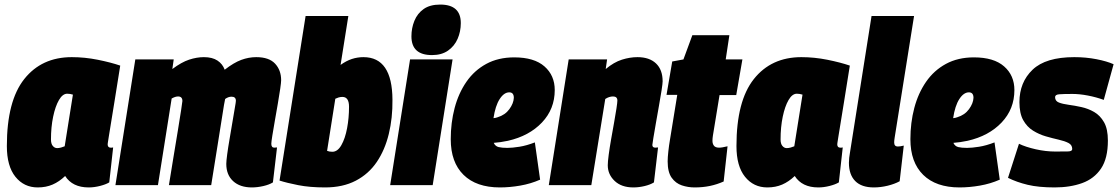

<svg xmlns="http://www.w3.org/2000/svg" viewBox="-20 -810 4892 840"><path d="M368 10Q297 10 265 -40Q239 -15 210 -2.5Q181 10 145 10Q85 10 47.5 -36.5Q10 -83 10 -171Q10 -368 86 -464Q162 -560 294 -560Q351 -560 408 -548.5Q465 -537 506 -523Q491 -428 481 -366.5Q471 -305 465 -268Q459 -231 456 -212.5Q453 -194 452 -187Q451 -180 451 -179Q451 -164 464 -164Q466 -164 469 -164Q472 -164 475 -165L458 -12Q443 -3 417.5 3.5Q392 10 368 10ZM263 -170 299 -396Q293 -398 286.5 -399Q280 -400 274 -400Q254 -400 238 -372.5Q222 -345 212.5 -299.5Q203 -254 203 -200Q203 -181 211 -171.5Q219 -162 230 -162Q238 -162 247 -164.5Q256 -167 263 -170Z M1082 10Q1030 10 1000 -17.5Q970 -45 970 -93Q970 -105 974 -135Q978 -165 984.5 -202.5Q991 -240 997 -276.5Q1003 -313 1007.5 -338.5Q1012 -364 1012 -369Q1012 -387 993 -387Q979 -387 965 -377Q963 -365 960 -351Q946 -263 932 -175Q918 -87 904 0H719Q728 -57 738.5 -120Q749 -183 758 -238Q767 -293 772.5 -329Q778 -365 778 -368Q778 -388 759 -388Q747 -388 731 -379L671 0H485L572 -550H740L734 -508Q774 -538 807.5 -549Q841 -560 872 -560Q909 -560 931.5 -545Q954 -530 963 -505Q1003 -536 1035.5 -548Q1068 -560 1101 -560Q1157 -560 1183.5 -531.5Q1210 -503 1210 -459Q1210 -450 1206 -422Q1202 -394 1195.5 -356.5Q1189 -319 1182.5 -282Q1176 -245 1171.5 -217Q1167 -189 1167 -181Q1167 -164 1180 -164Q1182 -164 1185.5 -164.5Q1189 -165 1192 -165L1174 -12Q1158 -2 1132 4Q1106 10 1082 10Z M1504 -740 1470 -526Q1495 -544 1519.5 -552Q1544 -560 1570 -560Q1696 -560 1697 -374Q1698 -294 1681 -224Q1664 -154 1628.5 -101.5Q1593 -49 1536.5 -19.5Q1480 10 1402 10Q1335 10 1284.5 0Q1234 -10 1203 -20L1317 -740ZM1478 -386Q1469 -386 1461 -383.5Q1453 -381 1447 -378L1411 -150Q1421 -146 1434 -146Q1457 -146 1473.5 -175Q1490 -204 1498.5 -249Q1507 -294 1507 -343Q1507 -386 1478 -386Z M1906 -790Q1996 -790 1996 -709Q1996 -672 1982 -640Q1968 -608 1940 -588.5Q1912 -569 1870 -569Q1780 -569 1780 -651Q1780 -687 1793 -719Q1806 -751 1833.5 -770.5Q1861 -790 1906 -790ZM1687 0 1774 -550H1960L1873 0Z M2343 -24Q2302 -6 2256 2Q2210 10 2167 10Q2064 10 2008 -45Q1952 -100 1952 -201Q1952 -273 1969 -337.5Q1986 -402 2020.5 -452Q2055 -502 2107.5 -530.5Q2160 -559 2230 -559Q2317 -559 2362 -519.5Q2407 -480 2407 -416Q2407 -333 2351 -274Q2295 -215 2202 -194Q2169 -187 2140 -185Q2147 -170 2161.5 -166.5Q2176 -163 2200 -163Q2221 -163 2252.5 -168Q2284 -173 2320 -187ZM2208 -406Q2185 -406 2166 -376.5Q2147 -347 2139 -293Q2149 -294 2157 -297Q2190 -307 2208.5 -332.5Q2227 -358 2228 -382Q2228 -406 2208 -406Z M2468 -550H2636L2630 -508Q2666 -538 2701 -549Q2736 -560 2769 -560Q2821 -560 2850 -532.5Q2879 -505 2879 -454Q2879 -445 2874.5 -415.5Q2870 -386 2863 -347.5Q2856 -309 2849.5 -271Q2843 -233 2838.5 -206.5Q2834 -180 2834 -176Q2834 -164 2847 -164Q2850 -164 2853 -164.5Q2856 -165 2859 -165L2841 -12Q2825 -2 2800 4Q2775 10 2751 10Q2699 10 2669 -18.5Q2639 -47 2639 -87Q2639 -102 2643 -132.5Q2647 -163 2653.5 -200Q2660 -237 2666.5 -273Q2673 -309 2677 -335.5Q2681 -362 2681 -370Q2681 -388 2662 -388Q2645 -388 2628 -377L2567 0H2381Z M3163 -170 3146 -16Q3117 -3 3086 3.5Q3055 10 3019 10Q2990 10 2963 1Q2936 -8 2918.5 -32.5Q2901 -57 2901 -104Q2901 -121 2904 -148Q2907 -175 2911 -198L2943 -395H2896L2921 -541L2970 -550L3009 -656H3171L3155 -550H3228L3201 -394H3128L3099 -217Q3098 -211 3097.5 -205Q3097 -199 3097 -194Q3097 -181 3103.5 -172.5Q3110 -164 3126 -164Q3133 -164 3141.5 -165.5Q3150 -167 3163 -170Z M3560 10Q3489 10 3457 -40Q3431 -15 3402 -2.5Q3373 10 3337 10Q3277 10 3239.5 -36.5Q3202 -83 3202 -171Q3202 -368 3278 -464Q3354 -560 3486 -560Q3543 -560 3600 -548.5Q3657 -537 3698 -523Q3683 -428 3673 -366.5Q3663 -305 3657 -268Q3651 -231 3648 -212.5Q3645 -194 3644 -187Q3643 -180 3643 -179Q3643 -164 3656 -164Q3658 -164 3661 -164Q3664 -164 3667 -165L3650 -12Q3635 -3 3609.5 3.5Q3584 10 3560 10ZM3455 -170 3491 -396Q3485 -398 3478.5 -399Q3472 -400 3466 -400Q3446 -400 3430 -372.5Q3414 -345 3404.5 -299.5Q3395 -254 3395 -200Q3395 -181 3403 -171.5Q3411 -162 3422 -162Q3430 -162 3439 -164.5Q3448 -167 3455 -170Z M3793 -740H3979L3894 -207Q3892 -194 3892 -187Q3892 -169 3908 -169Q3918 -169 3934 -173L3916 -17Q3894 -5 3863.5 2.5Q3833 10 3803 10Q3749 10 3721.5 -18Q3694 -46 3694 -98Q3694 -118 3699 -145Z M4354 -24Q4313 -6 4267 2Q4221 10 4178 10Q4075 10 4019 -45Q3963 -100 3963 -201Q3963 -273 3980 -337.5Q3997 -402 4031.5 -452Q4066 -502 4118.5 -530.5Q4171 -559 4241 -559Q4328 -559 4373 -519.5Q4418 -480 4418 -416Q4418 -333 4362 -274Q4306 -215 4213 -194Q4180 -187 4151 -185Q4158 -170 4172.5 -166.5Q4187 -163 4211 -163Q4232 -163 4263.5 -168Q4295 -173 4331 -187ZM4219 -406Q4196 -406 4177 -376.5Q4158 -347 4150 -293Q4160 -294 4168 -297Q4201 -307 4219.5 -332.5Q4238 -358 4239 -382Q4239 -406 4219 -406Z M4390 -32 4438 -181Q4467 -167 4511 -157Q4555 -147 4597 -147Q4635 -147 4653 -147.5Q4671 -148 4671 -158Q4671 -176 4654.5 -184.5Q4638 -193 4611.5 -199Q4585 -205 4555.5 -213.5Q4526 -222 4499.5 -238.5Q4473 -255 4456.5 -284.5Q4440 -314 4440 -363Q4440 -450 4497.5 -505Q4555 -560 4680 -560Q4731 -560 4777 -551Q4823 -542 4852 -529L4809 -373Q4776 -385 4739.5 -392Q4703 -399 4672 -399Q4632 -399 4614 -397.5Q4596 -396 4596 -385Q4596 -368 4612.5 -361.5Q4629 -355 4655.5 -351.5Q4682 -348 4711.5 -341.5Q4741 -335 4767 -320Q4793 -305 4810 -275.5Q4827 -246 4827 -195Q4827 -117 4797 -72.5Q4767 -28 4714.5 -9Q4662 10 4594 10Q4524 10 4476 -1.5Q4428 -13 4390 -32Z"/></svg>

Font: Georama Semi Condensed Black
Style: Italic
Weight: 900
Width: 4
Italic angle: -9°
Designer: Jean-Baptiste Levee
Foundry: Production Type
Version: Version 1.000